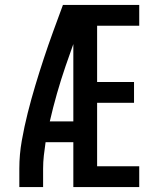

<svg xmlns="http://www.w3.org/2000/svg" viewBox="-20 -755 640 775"><path d="M58 0V-74Q58 -131 68 -187.5Q78 -244 92 -299.5Q106 -355 122.5 -410Q139 -465 157 -519.5Q175 -574 194.5 -627.5Q214 -681 234 -735H276V-721L323 -705Q282 -597 244.5 -487.5Q207 -378 181 -265H276V-181H164Q160 -154 157 -127.5Q154 -101 154 -74V0ZM276 0V-735H542V-651H372V-424H521V-340H372V-84H542V0Z"/></svg>

Font: Iosevka Curly Medium Extended
Style: Regular
Weight: 500
Width: 7
Monospace: yes
Designer: Belleve Invis
Foundry: Belleve Invis
Version: Version 11.1.0; ttfautohint (v1.8.3)